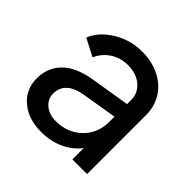

<svg xmlns="http://www.w3.org/2000/svg" viewBox="-147 -691 842 842"><g transform="rotate(45 274.0 -269.5)"><path d="M35 -141Q35 -207 78.5 -251.5Q122 -296 211 -311L395 -341V-366Q395 -410 362 -437.5Q329 -465 277 -465Q231 -465 195.5 -441.5Q160 -418 143 -379L62 -421Q85 -477 146 -514Q207 -551 279 -551Q340 -551 387.5 -527.5Q435 -504 461.5 -462Q488 -420 488 -366V0H397V-70Q368 -32 320.5 -10Q273 12 215 12Q135 12 85 -30.5Q35 -73 35 -141ZM226 -67Q275 -67 313.5 -88.5Q352 -110 373.5 -147Q395 -184 395 -229V-263L232 -236Q133 -219 133 -144Q133 -111 159.5 -89Q186 -67 226 -67Z"/></g></svg>

Font: BLUETTI 2.0 Normal
Style: Normal
Weight: 400
Designer: Stijn de Vries
Foundry: tokotype
Version: Version 2.005;October 31, 2023;FontCreator 14.0.0.2814 64-bi